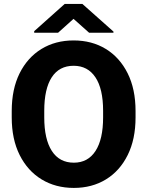

<svg xmlns="http://www.w3.org/2000/svg" viewBox="-20 -921 730 951"><path d="M651.4 -371.1V-339.4Q651.4 -231.4 612.5 -153.1Q573.7 -74.7 504.9 -32.5Q436 9.8 345.7 9.8Q255.4 9.8 186 -32.5Q116.7 -74.7 77.4 -153.1Q38.1 -231.4 38.1 -339.4V-371.1Q38.1 -479.5 77.1 -557.9Q116.2 -636.2 185.3 -678.5Q254.4 -720.7 344.7 -720.7Q435.1 -720.7 504.2 -678.5Q573.2 -636.2 612.3 -557.9Q651.4 -479.5 651.4 -371.1ZM490.7 -339.4V-372.1Q490.7 -481 452.6 -538.1Q414.6 -595.2 344.7 -595.2Q273.4 -595.2 236.3 -538.1Q199.2 -481 199.2 -372.1V-339.4Q199.2 -231.4 236.8 -173.3Q274.4 -115.2 345.7 -115.2Q415.5 -115.2 453.1 -173.3Q490.7 -231.4 490.7 -339.4ZM388.2 -901.4 542 -764.6V-758.8H421.4L344.2 -827.6L267.6 -758.8H149.4V-766.6L300.3 -901.4Z"/></svg>

Font: Vazirmatn RD FD ExtraBold
Style: Regular
Weight: 800
Designer: Saber Rastikerdar
Foundry: Saber Rastikerdar
Version: Version 33.003